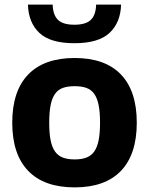

<svg xmlns="http://www.w3.org/2000/svg" viewBox="-20 -801 646 831"><path d="M303 10Q171 10 102 -61.5Q33 -133 33 -270Q33 -407 102 -478.5Q171 -550 303 -550Q435 -550 503.5 -478.5Q572 -407 572 -270Q572 -133 503.5 -61.5Q435 10 303 10ZM303 -111Q333 -111 354 -119Q375 -127 388 -145.5Q401 -164 407 -194.5Q413 -225 413 -270Q413 -315 407 -345.5Q401 -376 388 -394.5Q375 -413 354 -420.5Q333 -428 303 -428Q273 -428 252 -420.5Q231 -413 218 -394.5Q205 -376 199 -345.5Q193 -315 193 -270Q193 -225 199 -194.5Q205 -164 218 -145.5Q231 -127 252 -119Q273 -111 303 -111ZM302 -614Q197 -614 150 -659Q103 -704 101 -781H208Q209 -737 230.5 -715.5Q252 -694 302 -694Q352 -694 373.5 -715.5Q395 -737 396 -781H504Q502 -704 454.5 -659Q407 -614 302 -614Z"/></svg>

Font: Encode Sans Narrow
Style: Bold
Weight: 700
Designer: Pablo Impallari, Andres Torresi
Foundry: Pablo Impallari, Andres Torresi
Version: Version 1.000; ttfautohint (v1.00) -l 8 -r 50 -G 200 -x 14 -